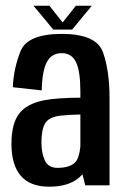

<svg xmlns="http://www.w3.org/2000/svg" viewBox="-20 -664 450 688"><path d="M268 -68.5V-336.5Q268 -408.5 252.5 -441Q237 -473.5 201 -473.5Q164.5 -473.5 147.8 -441.5Q131 -409.5 129.5 -340L26 -351.5Q28.5 -417 53.2 -479.8Q78 -542.5 201.5 -542.5Q326 -542.5 349.2 -476.2Q372.5 -410 372.5 -313V0H285.5ZM304.5 -131Q302.5 -61.5 264.2 -28.2Q226 5 156.5 5Q88 5 54.5 -34Q21 -73 21 -148.5Q21 -220 48 -256Q75 -292 137 -304.5Q185.5 -314 274 -314V-254Q228 -253 195.5 -249.5Q155.5 -244.5 142 -222.5Q128.5 -200.5 128.5 -154Q128.5 -115.5 140.8 -89Q153 -62.5 186 -62.5Q227 -62.5 247.2 -80Q267.5 -97.5 269.5 -164ZM157 -643.5 204.5 -583.5 252 -643.5H309L238.5 -558H171L100 -643.5Z"/></svg>

Font: Anybody Narrow Medium
Style: Regular
Weight: 500
Width: 3
Designer: Tyler Finck
Foundry: Etcetera Type Company
Version: Version 1.000; ttfautohint (v1.8)